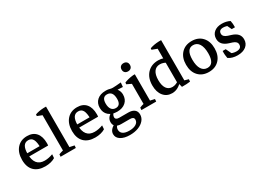

<svg xmlns="http://www.w3.org/2000/svg" viewBox="-20 -1218 2815 2062"><g transform="rotate(-30 1387.0 -187.0)"><path d="M214.4 7.8Q126 7.8 78.1 -40Q30.3 -87.9 30.3 -176.8Q30.3 -266.6 77.1 -319.8Q124 -373 203.6 -373Q274.9 -373 313.5 -328.4Q352.1 -283.7 352.1 -200.2Q352.1 -192.9 351.6 -185.5Q351.1 -178.2 350.1 -171.4L268.1 -187Q268.1 -261.7 250.2 -294.9Q232.4 -328.1 192.4 -328.1Q114.3 -328.1 114.3 -204.6Q114.3 -48.8 238.8 -48.8Q287.6 -48.8 340.8 -68.8L337.4 -22.9Q314.5 -8.3 282.5 -0.2Q250.5 7.8 214.4 7.8ZM62 -171.4V-211.4H342.3L350.1 -171.4Z M461.4 -2.9V-504.9L539.6 -490.7V-2.9ZM405.8 0 408.2 -29.3Q421.4 -34.7 436.8 -39.3Q452.1 -43.9 470.7 -48.3L461.4 -12.2V-79.1H539.6V-12.2L531.7 -44.4L597.2 -30.3L594.7 0ZM461.4 -436.5V-497.6L468.8 -480.5L402.8 -506.3L404.8 -525.9Q450.7 -542.5 510.3 -544.9H539.6V-460.9Z M834 7.8Q745.6 7.8 697.8 -40Q649.9 -87.9 649.9 -176.8Q649.9 -266.6 696.8 -319.8Q743.7 -373 823.2 -373Q894.5 -373 933.1 -328.4Q971.7 -283.7 971.7 -200.2Q971.7 -192.9 971.2 -185.5Q970.7 -178.2 969.7 -171.4L887.7 -187Q887.7 -261.7 869.9 -294.9Q852.1 -328.1 812 -328.1Q733.9 -328.1 733.9 -204.6Q733.9 -48.8 858.4 -48.8Q907.2 -48.8 960.4 -68.8L957 -22.9Q934.1 -8.3 902.1 -0.2Q870.1 7.8 834 7.8ZM681.6 -171.4V-211.4H961.9L969.7 -171.4Z M1176.3 -114.7Q1110.4 -114.7 1071.3 -149.4Q1032.2 -184.1 1032.2 -243.2Q1032.2 -302.7 1071.3 -337.6Q1110.4 -372.6 1177.2 -372.6Q1215.8 -372.6 1248.3 -356Q1280.8 -339.4 1300.8 -310.3Q1320.8 -281.2 1320.8 -244.1Q1320.8 -184.6 1281.7 -149.7Q1242.7 -114.7 1176.3 -114.7ZM1182.6 -155.8Q1242.7 -155.8 1242.7 -234.9Q1242.7 -331.5 1170.4 -331.5Q1110.4 -331.5 1110.4 -252Q1110.4 -205.6 1129.2 -180.7Q1147.9 -155.8 1182.6 -155.8ZM1359.9 -314.5 1248 -320.3 1177.2 -372.6Q1200.2 -372.6 1212.9 -369.9Q1225.6 -367.2 1236.3 -364.3Q1247.1 -361.3 1264.2 -361.3Q1276.4 -361.3 1302.5 -363Q1328.6 -364.7 1364.7 -368.2ZM1170.4 170.9Q1099.6 170.9 1057.4 144.3Q1015.1 117.7 1015.1 72.8Q1015.1 17.6 1085.9 -17.1L1113.3 -1.5Q1083 22.5 1083 56.6Q1083 90.8 1109.9 108.9Q1136.7 127 1186.5 127Q1239.3 127 1270.3 107.7Q1301.3 88.4 1301.3 55.7Q1301.3 21.5 1255.4 21.5H1144Q1101.6 21.5 1078.6 2.4Q1055.7 -16.6 1055.7 -52.7Q1055.7 -111.3 1121.1 -144L1150.9 -139.2Q1114.7 -112.3 1114.7 -81.1Q1114.7 -47.9 1160.6 -47.9H1272Q1320.8 -47.9 1346.9 -26.9Q1373 -5.9 1373 32.7Q1373 72.8 1346.9 104Q1320.8 135.3 1275.1 153.1Q1229.5 170.9 1170.4 170.9Z M1460.9 -2.9V-329.6L1539.1 -338.9V-2.9ZM1460.9 -248.5V-311L1472.7 -289.6L1405.3 -321.8L1407.2 -342.3Q1428.7 -351.6 1457 -358.6Q1485.4 -365.7 1517.6 -368.7H1539.1V-291ZM1408.2 0 1410.6 -29.3Q1423.3 -35.2 1438.2 -39.8Q1453.1 -44.4 1470.7 -48.3L1460.9 -12.2V-79.1H1539.1V-12.2L1530.8 -44.4L1593.8 -30.3L1591.3 0ZM1492.7 -431.6Q1468.8 -431.6 1454.8 -445.3Q1440.9 -459 1440.9 -482.4Q1440.9 -505.9 1454.8 -519.5Q1468.8 -533.2 1492.7 -533.2Q1516.6 -533.2 1530.5 -519.5Q1544.4 -505.9 1544.4 -482.4Q1544.4 -459 1530.5 -445.3Q1516.6 -431.6 1492.7 -431.6Z M1787.1 8.8Q1720.7 8.8 1681.2 -39.6Q1641.6 -87.9 1641.6 -169.9Q1641.6 -262.7 1692.6 -317.9Q1743.7 -373 1829.6 -373Q1903.8 -373 1933.1 -327.1L1917.5 -290.5Q1874 -327.1 1824.2 -327.1Q1776.4 -327.1 1751 -290.8Q1725.6 -254.4 1725.6 -187Q1725.6 -120.1 1750.7 -84Q1775.9 -47.9 1822.3 -47.9Q1866.7 -47.9 1913.6 -84.5L1922.9 -63.5Q1862.3 8.8 1787.1 8.8ZM1966.8 -28.3 1888.7 -48.3V-496.6H1966.8ZM1888.7 -436.5V-497.6L1896.5 -480.5L1825.2 -507.3L1827.1 -524.9Q1876 -542.5 1937.5 -544.9H1966.8V-460.9ZM1910.2 1.5 1893.6 -62 1966.8 -83V-29.8L1956.1 -49.3L2015.6 -32.2L2013.2 -3.9Q1973.1 2.4 1910.2 1.5Z M2243.2 8.8Q2162.1 8.8 2114.3 -42.5Q2066.4 -93.8 2066.4 -181.2Q2066.4 -269 2114.7 -321Q2163.1 -373 2244.6 -373Q2325.7 -373 2373.3 -321.3Q2420.9 -269.5 2420.9 -182.6Q2420.9 -94.7 2372.8 -43Q2324.7 8.8 2243.2 8.8ZM2251.5 -37.1Q2335 -37.1 2335 -169.4Q2335 -245.6 2309.1 -286.4Q2283.2 -327.1 2235.8 -327.1Q2152.3 -327.1 2152.3 -194.8Q2152.3 -118.7 2178.2 -77.9Q2204.1 -37.1 2251.5 -37.1Z M2600.1 7.8Q2532.2 7.8 2487.3 -23.4Q2483.4 -41.5 2481.4 -65.2Q2479.5 -88.9 2481 -113.8H2519L2559.1 -29.8L2527.3 -59.1Q2564.5 -35.2 2607.9 -35.2Q2670.9 -35.2 2670.9 -85.4Q2670.9 -122.6 2620.1 -139.2L2580.1 -151.9Q2485.4 -181.6 2485.4 -260.3Q2485.4 -311.5 2521.5 -341.8Q2557.6 -372.1 2618.2 -372.1Q2672.9 -372.1 2716.3 -349.6Q2724.6 -312.5 2723.1 -268.1H2683.1L2643.1 -352.1L2690.9 -306.2Q2648.9 -329.1 2610.4 -329.1Q2556.6 -329.1 2556.6 -282.7Q2556.6 -245.1 2610.8 -227.5L2650.9 -214.8Q2698.2 -199.7 2721.2 -173.3Q2744.1 -147 2744.1 -107.9Q2744.1 -54.7 2705.1 -23.4Q2666 7.8 2600.1 7.8Z"/></g></svg>

Font: Markazi Text
Style: Regular
Weight: 400
Designer: Borna Izadpanah (Arabic designer), Fiona Ross (Arabic design director) and Florian Runge (Latin designer)
Foundry: Borna Izadpanah and Florian Runge
Version: Version 1.000